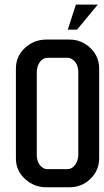

<svg xmlns="http://www.w3.org/2000/svg" viewBox="-20 -793 440 813"><path d="M399.9 -122.1Q399.9 -71.8 362.8 -35.6Q325.7 0 273.9 0H176.3Q124 0 85.9 -35.2Q47.4 -70.3 47.4 -122.1V-502.9Q47.4 -555.2 85.9 -590.3Q124.5 -625.5 176.3 -625.5H273.9Q325.2 -625.5 362.8 -589.8Q399.9 -554.2 399.9 -502.9ZM311.5 -138.2V-486.8Q311.5 -526.4 284.2 -543Q275.4 -548.8 263.2 -548.3H182.1Q161.1 -548.3 148.4 -529.8Q135.7 -511.2 135.7 -486.8V-138.2Q135.7 -99.6 161.6 -82.5Q170.4 -76.7 182.1 -76.7H263.2Q285.6 -76.7 298.8 -95.7Q311.5 -114.7 311.5 -138.2ZM394 -773.4 306.2 -667.5H267.1L301.3 -773.4Z"/></svg>

Font: Uroob
Style: Regular
Weight: 400
Designer: Hussain K H
Foundry: Swanthanthra Malayalam Computing(http://smc.org.in)
Version: Version 2.0.0+20200101